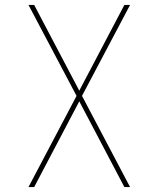

<svg xmlns="http://www.w3.org/2000/svg" viewBox="-20 -540 640 775"><path d="M95 215 289 -153 95 -520H118L300 -174L482 -520H505L311 -153L505 215H482L300 -131L118 215Z"/></svg>

Font: Iosevka Thin Extended
Style: Regular
Weight: 100
Width: 7
Monospace: yes
Designer: Belleve Invis
Foundry: Belleve Invis
Version: Version 32.5.0; ttfautohint (v1.8.4)